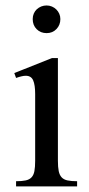

<svg xmlns="http://www.w3.org/2000/svg" viewBox="-20 -668 318 688"><path d="M196.3 -599.6Q196.3 -578.6 182.4 -564Q168.5 -549.3 147 -549.3Q125.5 -549.3 111.3 -563.5Q97.2 -577.6 97.2 -599.6Q97.2 -610.4 101.1 -619.4Q105 -628.4 111.8 -634.8Q118.7 -641.1 127.7 -644.8Q136.7 -648.4 147 -648.4Q157.2 -648.4 166.3 -644.5Q175.3 -640.6 181.9 -634Q188.5 -627.4 192.4 -618.7Q196.3 -609.9 196.3 -599.6ZM37.6 0V-18.6Q58.6 -18.6 72 -21.5Q85.4 -24.4 93 -32.5Q100.6 -40.5 103.3 -54.9Q106 -69.3 106 -91.8V-331.1Q106 -363.3 98.9 -379.9Q91.8 -396.5 72.3 -396.5Q65.4 -396.5 57.1 -394.5Q48.8 -392.6 37.6 -388.7L31.2 -406.2L166.5 -460H187.5V-91.8Q187.5 -69.3 190.4 -54.9Q193.4 -40.5 200.9 -32.5Q208.5 -24.4 221.9 -21.5Q235.4 -18.6 256.3 -18.6V0Z"/></svg>

Font: Doulos SIL Viet
Style: Regular
Weight: 400
Designer: Walt Agee, Victor Gaultney, Peter Martin, Debbi Hosken, Becca Hirsbrunner
Foundry: SIL International
Version: Version 5.000